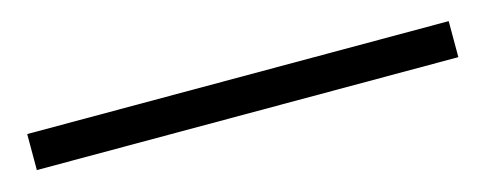

<svg xmlns="http://www.w3.org/2000/svg" viewBox="-21 3 612 242"><g transform="rotate(-15 285.0 123.5)"><path d="M10 100H560V147H10Z"/></g></svg>

Font: Raigarh Medium
Style: Regular
Weight: 500
Designer: jaikishan Patel
Foundry: MagicType
Version: Version 1.000